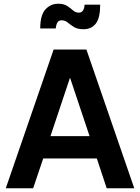

<svg xmlns="http://www.w3.org/2000/svg" viewBox="-20 -1011 752 1031"><path d="M11 0H158L212 -160H500L553 0H701L444 -745H268ZM251 -280 356 -594 461 -280ZM429 -854Q471 -854 494.5 -884.5Q518 -915 518 -986H434Q434 -969 426.5 -956Q419 -943 404 -943Q386 -943 372.5 -955Q359 -967 341 -979Q323 -991 292 -991Q252 -991 224 -960.5Q196 -930 196 -858H279Q281 -877 288 -889.5Q295 -902 311 -902Q329 -902 343.5 -890Q358 -878 377 -866Q396 -854 429 -854Z"/></svg>

Font: Plus Jakarta Sans
Style: Bold
Weight: 700
Designer: Gumpita Rahayu
Foundry: Tokotype
Version: Version 2.004; ttfautohint (v1.8.3)